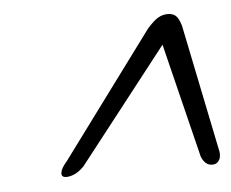

<svg xmlns="http://www.w3.org/2000/svg" viewBox="-35 -751 477 396"><g transform="rotate(-5 203.5 -553.0)"><path d="M405.5 -426.5Q409.5 -412.5 404.8 -403.5Q400 -394.5 390 -394.5Q375 -394.5 367.5 -413L309 -650L124.5 -414Q114 -403.5 104.8 -399.5Q95.5 -395.5 88 -395.5Q77 -395.5 78.2 -405Q79.5 -414.5 91.5 -428L282 -685.5Q296.5 -702 305.8 -707Q315 -712 325 -712Q335 -712 341.2 -707Q347.5 -702 352.5 -685.5Z"/></g></svg>

Font: Fraunces 72pt S000 SemiBold
Style: Italic
Weight: 600
Italic angle: -16°
Version: Version 1.000; ttfautohint (v1.8.3)